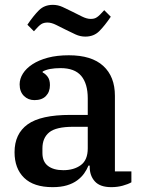

<svg xmlns="http://www.w3.org/2000/svg" viewBox="-20 -760 593 792"><path d="M197 12Q119 12 79.5 -26.5Q40 -65 40 -132Q40 -208 94 -247Q148 -286 270 -286H342V-354Q342 -415 315 -447Q288 -479 230 -479Q181 -479 156 -465V-461Q167 -456 176.5 -443.5Q186 -431 186 -409Q186 -381 169.5 -364Q153 -347 122 -347Q96 -347 78.5 -364.5Q61 -382 61 -412Q61 -435 74.5 -456.5Q88 -478 114 -495Q140 -512 177.5 -522Q215 -532 264 -532Q358 -532 406 -488Q454 -444 454 -365V-53H522V-8Q508 0 486 6Q464 12 439 12Q393 12 371.5 -11.5Q350 -35 350 -72V-77H345Q338 -60 327 -44.5Q316 -29 298.5 -16Q281 -3 256 4.5Q231 12 197 12ZM241 -58Q285 -58 313.5 -79Q342 -100 342 -148V-237H282Q211 -237 183 -214Q155 -191 155 -148V-129Q155 -93 178 -75.5Q201 -58 241 -58ZM332 -609Q311 -609 291.5 -618Q272 -627 252 -637Q232 -647 212 -657Q192 -667 176 -667Q160 -667 149.5 -660Q139 -653 120 -631L93 -658Q118 -695 140.5 -717.5Q163 -740 198 -740Q219 -740 238.5 -731Q258 -722 278 -712Q298 -702 318 -692Q338 -682 354 -682Q362 -682 368 -683.5Q374 -685 380 -689Q386 -693 393 -700Q400 -707 410 -718L437 -691Q412 -654 389.5 -631.5Q367 -609 332 -609Z"/></svg>

Font: IBM Plex Serif Medm
Style: Regular
Weight: 500
Designer: Mike Abbink, Paul van der Laan, Pieter van Rosmalen
Foundry: Bold Monday
Version: Version 3.001